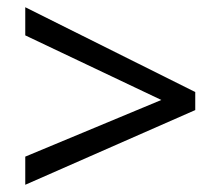

<svg xmlns="http://www.w3.org/2000/svg" viewBox="-20 -628 612 532"><path d="M50 -194 427 -351 50 -530V-608L521 -373V-323L50 -116Z"/></svg>

Font: Noto Sans Sora Sompeng
Style: Regular
Weight: 400
Designer: Monotype Design Team. David Williams.
Foundry: Monotype Imaging Inc.
Version: Version 2.101